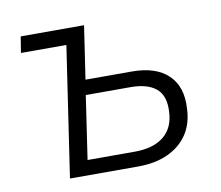

<svg xmlns="http://www.w3.org/2000/svg" viewBox="-62 -572 741 645"><g transform="rotate(-10 308.5 -249.5)"><path d="M127 0 193 -444H38L47 -499H263L236 -318H394Q476 -318 518 -277.5Q560 -237 555 -163Q553 -112 529 -76Q505 -40 462 -20Q419 0 359 0ZM196 -51H357Q421 -51 456.5 -80Q492 -109 494 -164Q497 -218 467.5 -242.5Q438 -267 381 -267H228Z"/></g></svg>

Font: Nunitoga
Style: Light Italic
Weight: 300
Italic angle: -9°
Designer: Vernon Adams
Foundry: Vernon Adams
Version: Version 1.0